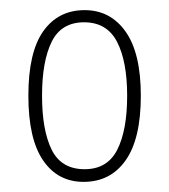

<svg xmlns="http://www.w3.org/2000/svg" viewBox="-20 -739 333 379"><path d="M145 -380Q94 -380 65 -422.5Q36 -465 36 -550Q36 -636 65.5 -677.5Q95 -719 147 -719Q198 -719 228 -676.5Q258 -634 258 -550Q258 -465 228 -422.5Q198 -380 145 -380ZM147 -405Q192 -405 211.5 -443.5Q231 -482 231 -550Q231 -618 211 -656.5Q191 -695 146 -695Q101 -695 82 -656.5Q63 -618 63 -550Q63 -482 82 -443.5Q101 -405 147 -405Z"/></svg>

Font: Noto Serif Thai Condensed Thin
Style: Regular
Weight: 100
Width: 3
Designer: Monotype Design Team
Foundry: Monotype Imaging Inc.
Version: Version 2.001; ttfautohint (v1.8.4.7-5d5b)